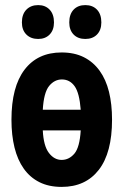

<svg xmlns="http://www.w3.org/2000/svg" viewBox="-20 -720 485 754"><path d="M25 -250Q25 -379 76.5 -446.5Q128 -514 222 -514Q272 -514 309 -495.5Q346 -477 371 -442.5Q396 -408 408 -359.5Q420 -311 420 -250Q420 -120 368 -53Q316 14 222 14Q172 14 135 -4.5Q98 -23 73.5 -57.5Q49 -92 37 -140.5Q25 -189 25 -250ZM297 -289Q292 -355 273 -381.5Q254 -408 223 -408Q194 -408 173 -382.5Q152 -357 148 -289ZM148 -208Q151 -147 172 -119.5Q193 -92 222 -92Q251 -92 272 -116.5Q293 -141 297 -208ZM66 -632Q66 -664 83.5 -682Q101 -700 130 -700Q158 -700 175 -682Q192 -664 192 -632Q192 -602 175 -584.5Q158 -567 130 -567Q101 -567 83.5 -584.5Q66 -602 66 -632ZM252 -632Q252 -664 269 -682Q286 -700 315 -700Q344 -700 361 -682Q378 -664 378 -632Q378 -602 361 -584.5Q344 -567 315 -567Q286 -567 269 -584.5Q252 -602 252 -632Z"/></svg>

Font: PT Sans Narrow
Style: Bold
Weight: 700
Width: 3
Designer: A.Korolkova, O.Umpeleva, V.Yefimov
Foundry: ParaType Ltd
Version: Version 2.003W OFL